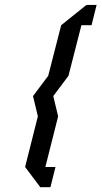

<svg xmlns="http://www.w3.org/2000/svg" viewBox="-20 -687 418 790"><path d="M166.7 0H208.3L187.5 83.3H145.8L83.3 0L135.8 -208.3L115.8 -291.7L178.3 -375L231.7 -583.3L335.8 -666.7H377.5L356.7 -583.3H315L261.7 -375L199.2 -291.7L219.2 -208.3Z"/></svg>

Font: Yulong
Style: Italic
Weight: 400
Italic angle: -14.25°
Designer: GGBotNet
Foundry: f0n7.com
Version: 1.00